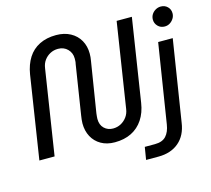

<svg xmlns="http://www.w3.org/2000/svg" viewBox="-121 -860 1288 1170"><g transform="rotate(-15 523.5 -275.0)"><path d="M505 12Q455 12 418.5 -9Q382 -30 362.5 -66.5Q343 -103 343 -150Q343 -161 344.5 -174Q346 -187 348 -200L397 -512Q399 -519 399.5 -528.5Q400 -538 400 -545Q400 -580 376.5 -604Q353 -628 316 -628Q289 -628 266.5 -616Q244 -604 229 -583.5Q214 -563 210 -534L127 0H31L112 -522Q122 -582 149 -624.5Q176 -667 221 -689.5Q266 -712 326 -712Q378 -712 416.5 -691Q455 -670 475.5 -633.5Q496 -597 496 -550Q496 -539 495 -527.5Q494 -516 492 -506L441 -188Q440 -179 439 -169.5Q438 -160 438 -153Q438 -115 460.5 -93.5Q483 -72 516 -72Q543 -72 565.5 -84Q588 -96 603.5 -117Q619 -138 623 -166L706 -700H802L721 -179Q712 -119 683.5 -76Q655 -33 610 -10.5Q565 12 505 12ZM660 165 673 86H737Q784 86 807.5 60.5Q831 35 838 -11L917 -510H1009L928 2Q917 80 867 122.5Q817 165 738 165ZM981 -591Q955 -591 938 -608.5Q921 -626 921 -650Q921 -668 930 -682.5Q939 -697 954.5 -706Q970 -715 988 -715Q1013 -715 1030 -698.5Q1047 -682 1047 -657Q1047 -639 1037.5 -624Q1028 -609 1013.5 -600Q999 -591 981 -591Z"/></g></svg>

Font: MuseoModerno
Style: Italic
Weight: 400
Italic angle: -9°
Designer: Pablo Cosgaya, Héctor Gatti, Marcela Romero, and the Authors of The MuseoModerno Project.
Foundry: Omnibus-Type Team
Version: Version 1.003